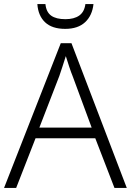

<svg xmlns="http://www.w3.org/2000/svg" viewBox="-20 -931 648 951"><path d="M547 0 452 -246H156L60 0H0L281 -717H334L608 0ZM339 -556Q333 -570 323 -600Q313 -630 306 -653Q298 -626 289 -600Q280 -574 274 -555L175 -299H434ZM443 -911Q437 -854 401.5 -821Q366 -788 303 -788Q238 -788 203.5 -820.5Q169 -853 165 -911H205Q209 -871 233.5 -853.5Q258 -836 304 -836Q347 -836 372.5 -854Q398 -872 403 -911Z"/></svg>

Font: Noto Sans Sinhala Light
Style: Regular
Weight: 300
Designer: Jelle Bosma - Monotype Design Team
Foundry: Monotype Imaging Inc.
Version: Version 2.006; ttfautohint (v1.8.4.7-5d5b)